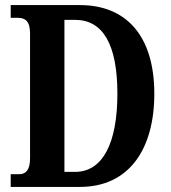

<svg xmlns="http://www.w3.org/2000/svg" viewBox="-20 -734 670 754"><path d="M22 0H294C486 0 586 -147 586 -366C586 -593 476 -714 294 -714H22V-664H50C79 -664 98 -651 98 -603V-113C98 -67 82 -50 56 -50H22ZM275 -59H233V-656H275C384 -656 441 -560 441 -366C441 -173 384 -59 275 -59Z"/></svg>

Font: Noto Serif Sinhala ExtraCondensed
Style: Bold
Weight: 700
Width: 2
Designer: Jelle Bosma - Monotype Design Team
Foundry: Monotype Imaging Inc.
Version: Version 2.007